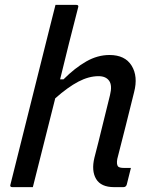

<svg xmlns="http://www.w3.org/2000/svg" viewBox="-20 -769 640 789"><path d="M430 -543Q494 -543 521 -499Q548 -455 531 -390Q514 -320 497 -253.5Q480 -187 462 -116Q458 -94 465 -85Q471 -79 488 -79H518Q514 -62 509.5 -45Q505 -28 501 -11Q498 0 487 0H449Q395 0 375 -33.5Q355 -67 368 -121Q385 -186 400 -248.5Q415 -311 432 -378Q442 -418 428.5 -437Q415 -456 385 -456Q345 -456 302 -433.5Q259 -411 207 -365Q184 -274 161 -182.5Q138 -91 115 0H31Q19 0 23 -11Q63 -171 103 -330.5Q143 -490 183 -650Q191 -682 197.5 -707.5Q204 -733 208 -749H293Q305 -749 301 -738Q282 -665 263.5 -591Q245 -517 227 -443H241Q288 -490 334.5 -516.5Q381 -543 430 -543Z"/></svg>

Font: Recursive Sn Lnr St
Style: Italic
Weight: 400
Italic angle: -15°
Version: Version 1.079;hotconv 1.0.112;makeotfexe 2.5.65598; ttfautoh